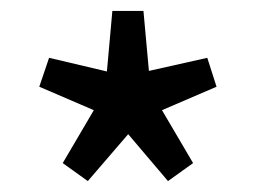

<svg xmlns="http://www.w3.org/2000/svg" viewBox="-20 -732 469 352"><path d="M141 -400 95 -433 152 -530 52 -573 70 -626 176 -601 186 -712H243L253 -602L360 -626L377 -573L277 -530L334 -433L288 -400L215 -486Z"/></svg>

Font: Assistant SemiBold
Style: Regular
Weight: 600
Designer: Hebrew By Ben Nathan, Latin by Paul Hunt
Version: Version 3.000